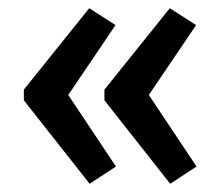

<svg xmlns="http://www.w3.org/2000/svg" viewBox="-20 -482 544 467"><path d="M393 -462 457 -421 342 -251 458 -77 394 -35 234 -238V-264ZM197 -462 261 -421 146 -251 262 -77 198 -35 38 -238V-264Z"/></svg>

Font: Exo 2 SemiBold
Style: Regular
Weight: 600
Designer: Natanael Gama
Foundry: Natanael Gama
Version: Version 2.010